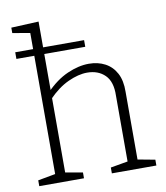

<svg xmlns="http://www.w3.org/2000/svg" viewBox="-85 -839 785 909"><g transform="rotate(-10 307.5 -384.0)"><path d="M28 -644H359V-612H28ZM30 0V-28L123 -45L114 -34V-731L123 -720L30 -736V-762L162 -768V-426L153 -430Q203 -482 257.5 -506Q312 -530 361 -530Q405 -530 439 -512Q473 -494 492 -458.5Q511 -423 510 -369V-34L502 -45L593 -28V0H379V-28L471 -44L462 -33V-359Q464 -426 431.5 -458Q399 -490 346 -490Q304 -490 254 -467Q204 -444 157 -395L162 -409V-33L154 -44L245 -28V0Z"/></g></svg>

Font: Bitter Thin Light
Style: Regular
Weight: 300
Version: Version 2.002